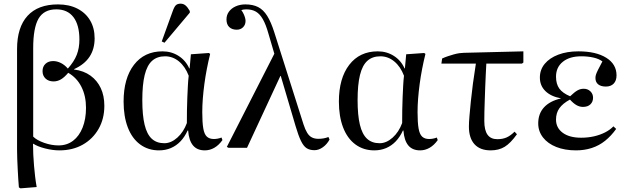

<svg xmlns="http://www.w3.org/2000/svg" viewBox="-20 -806 3423 1047"><path d="M92 221 83 216Q81 195 79.5 169Q78 143 76.5 115Q75 87 74 59.5Q73 32 73 9V-538Q73 -657 130 -719.5Q187 -782 296 -782Q357 -782 402 -759Q447 -736 471.5 -694.5Q496 -653 496 -597Q496 -539 468.5 -497Q441 -455 384 -429V-427Q437 -420 473.5 -393.5Q510 -367 529.5 -325.5Q549 -284 549 -229Q549 -158 517.5 -103Q486 -48 431 -17Q376 14 304 14Q267 14 226 3.5Q185 -7 162 -22H160Q160 8 161.5 37.5Q163 67 165.5 97Q168 127 171.5 156.5Q175 186 180 214ZM299 -13Q345 -13 378.5 -38.5Q412 -64 430.5 -110.5Q449 -157 449 -218Q449 -283 424 -332.5Q399 -382 352 -409Q331 -384 312 -373Q293 -362 272 -362Q245 -362 228.5 -377.5Q212 -393 212 -418Q212 -443 228 -458Q244 -473 270 -473Q291 -473 312 -462.5Q333 -452 350 -432Q384 -470 398.5 -507Q413 -544 413 -590Q413 -670 380.5 -712.5Q348 -755 287 -755Q220 -755 190.5 -705Q161 -655 161 -543V-61Q181 -41 221 -27Q261 -13 299 -13Z M847 14Q788 14 744 -18.5Q700 -51 677 -111Q654 -171 654 -252Q654 -379 710.5 -452.5Q767 -526 866 -526Q915 -526 954 -501Q993 -476 1012 -433H1014L1021 -510L1119 -517L1126 -512Q1116 -472 1108 -430.5Q1100 -389 1094.5 -348Q1089 -307 1086 -268.5Q1083 -230 1083 -194Q1083 -138 1088.5 -106Q1094 -74 1108 -61Q1122 -48 1146 -48Q1156 -48 1167 -50Q1178 -52 1188 -56L1193 -42Q1173 -14 1148.5 0Q1124 14 1097 14Q1055 14 1032.5 -13Q1010 -40 1006 -94H1003Q987 -59 964 -35Q941 -11 911.5 1.5Q882 14 847 14ZM876 -25Q913 -25 947 -55.5Q981 -86 999 -135Q999 -169 999.5 -204.5Q1000 -240 1001.5 -274Q1003 -308 1004.5 -338Q1006 -368 1009 -393Q990 -443 956 -471Q922 -499 880 -499Q837 -499 809.5 -474.5Q782 -450 769 -397Q756 -344 756 -260Q756 -178 768.5 -126Q781 -74 807.5 -49.5Q834 -25 876 -25ZM877 -573 862 -580 921 -743Q930 -769 939 -777.5Q948 -786 965 -786Q980 -786 991.5 -776.5Q1003 -767 1015 -746V-737Z M1771 -59 1777 -45Q1763 -19 1740.5 -3Q1718 13 1695 13Q1669 13 1652 2Q1635 -9 1621 -38Q1607 -67 1592 -118L1511 -392H1509L1327 0H1226L1217 -5L1476 -513L1444 -622Q1430 -672 1413.5 -701Q1397 -730 1375.5 -742.5Q1354 -755 1323 -755Q1314 -755 1308 -754Q1302 -753 1296 -751Q1304 -740 1309 -729Q1314 -718 1316.5 -708.5Q1319 -699 1319 -692Q1319 -671 1305.5 -657.5Q1292 -644 1271 -644Q1245 -644 1230 -658.5Q1215 -673 1215 -700Q1215 -724 1228.5 -742.5Q1242 -761 1265.5 -771.5Q1289 -782 1318 -782Q1359 -782 1387.5 -767.5Q1416 -753 1437 -719.5Q1458 -686 1476 -629L1635 -128Q1644 -100 1655 -82Q1666 -64 1681 -56.5Q1696 -49 1716 -49Q1731 -49 1745 -51.5Q1759 -54 1771 -59Z M2021 14Q1962 14 1918 -18.5Q1874 -51 1851 -111Q1828 -171 1828 -252Q1828 -379 1884.5 -452.5Q1941 -526 2040 -526Q2089 -526 2128 -501Q2167 -476 2186 -433H2188L2195 -510L2293 -517L2300 -512Q2290 -472 2282 -430.5Q2274 -389 2268.5 -348Q2263 -307 2260 -268.5Q2257 -230 2257 -194Q2257 -138 2262.5 -106Q2268 -74 2282 -61Q2296 -48 2320 -48Q2330 -48 2341 -50Q2352 -52 2362 -56L2367 -42Q2347 -14 2322.5 0Q2298 14 2271 14Q2229 14 2206.5 -13Q2184 -40 2180 -94H2177Q2161 -59 2138 -35Q2115 -11 2085.5 1.5Q2056 14 2021 14ZM2050 -25Q2087 -25 2121 -55.5Q2155 -86 2173 -135Q2173 -169 2173.5 -204.5Q2174 -240 2175.5 -274Q2177 -308 2178.5 -338Q2180 -368 2183 -393Q2164 -443 2130 -471Q2096 -499 2054 -499Q2011 -499 1983.5 -474.5Q1956 -450 1943 -397Q1930 -344 1930 -260Q1930 -178 1942.5 -126Q1955 -74 1981.5 -49.5Q2008 -25 2050 -25Z M2656 14Q2598 14 2567.5 -19.5Q2537 -53 2537 -116Q2537 -138 2540 -173Q2543 -208 2547.5 -253Q2552 -298 2559 -350.5Q2566 -403 2575 -459H2387L2391 -487Q2406 -494 2422.5 -499.5Q2439 -505 2455 -509.5Q2471 -514 2485.5 -516Q2500 -518 2510 -518L2834 -526V-465L2826 -459H2632Q2631 -434 2629 -401Q2627 -368 2626 -332.5Q2625 -297 2623.5 -262Q2622 -227 2621.5 -197Q2621 -167 2621 -146Q2621 -96 2638.5 -71.5Q2656 -47 2692 -47Q2721 -47 2742.5 -56.5Q2764 -66 2786 -88L2799 -74Q2764 -25 2732 -5.5Q2700 14 2656 14Z M3121 14Q3060 14 3013.5 -4.5Q2967 -23 2941 -56.5Q2915 -90 2915 -133Q2915 -186 2946.5 -220.5Q2978 -255 3038 -269V-270Q2984 -280 2954 -309.5Q2924 -339 2924 -383Q2924 -426 2950.5 -458Q2977 -490 3024.5 -508Q3072 -526 3134 -526Q3230 -526 3286 -491Q3342 -456 3342 -395Q3342 -366 3326.5 -350Q3311 -334 3284 -334Q3257 -334 3242 -346Q3227 -358 3227 -381Q3227 -390 3230 -399.5Q3233 -409 3241.5 -426Q3250 -443 3265 -471Q3247 -485 3216.5 -492Q3186 -499 3150 -499Q3086 -499 3049 -469Q3012 -439 3012 -388Q3012 -348 3030 -323Q3048 -298 3089 -281Q3113 -304 3129 -313Q3145 -322 3163 -322Q3185 -322 3199.5 -308Q3214 -294 3214 -273Q3214 -251 3199.5 -237Q3185 -223 3159 -223Q3141 -223 3124 -232.5Q3107 -242 3088 -263Q3049 -242 3030.5 -216Q3012 -190 3012 -154Q3012 -109 3048.5 -82Q3085 -55 3149 -55Q3186 -55 3219 -62.5Q3252 -70 3279.5 -84Q3307 -98 3325 -117L3340 -103Q3313 -65 3280 -38.5Q3247 -12 3207 1Q3167 14 3121 14Z"/></svg>

Font: Literata 60pt
Style: Regular
Weight: 400
Designer: Latin by Veronika Burian and Jose Scaglione. Greek by Irene Vlachou. Cyrillic by Vera Evstafieva.
Foundry: TypeTogether
Version: Version 3.002